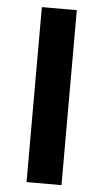

<svg xmlns="http://www.w3.org/2000/svg" viewBox="-53 -776 437 810"><g transform="rotate(5 165.0 -370.5)"><path d="M91 0H239V-741H91Z"/></g></svg>

Font: Noto Sans JP
Style: Bold
Weight: 700
Designer: Ryoko NISHIZUKA  (kana, bopomofo & ideographs); Paul D. Hunt (Latin, Greek & Cyrillic); Sandoll Communications , Soo-you
Foundry: Adobe
Version: Version 2.002;hotconv 1.0.116;makeotfexe 2.5.65601